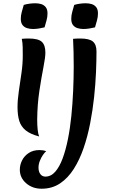

<svg xmlns="http://www.w3.org/2000/svg" viewBox="-20 -818 692 1172"><path d="M207 -88Q207 -52 210 -25.5Q213 1 219 15Q165 1 136.5 -22.5Q108 -46 97.5 -80.5Q87 -115 87 -164Q87 -208 95 -262Q103 -316 111 -372Q119 -428 119 -479Q119 -505 118.5 -530.5Q118 -556 113 -581Q121 -582 133 -582.5Q145 -583 154 -583Q213 -583 235 -563Q257 -543 257 -497Q257 -468 245 -407Q233 -346 220.5 -264Q208 -182 207 -88ZM252 -651Q236 -647 217.5 -644Q199 -641 181 -641Q163 -641 146 -646Q129 -651 118 -664.5Q107 -678 107 -703Q107 -725 113 -745.5Q119 -766 125 -788Q141 -793 159.5 -795.5Q178 -798 196 -798Q215 -798 231.5 -793Q248 -788 259 -774.5Q270 -761 270 -736Q270 -714 264 -693.5Q258 -673 252 -651ZM234 334Q178 334 139.5 300.5Q101 267 101 218Q101 188 115 160.5Q129 133 156 115.5Q183 98 221 98Q230 98 241 99.5Q252 101 262 105Q253 112 242 128Q231 144 223 164.5Q215 185 215 205Q215 230 226.5 245Q238 260 257 260Q291 260 317 230.5Q343 201 362 150Q381 99 394.5 32Q408 -35 415.5 -110Q423 -185 426.5 -262.5Q430 -340 430 -412Q430 -459 429 -501.5Q428 -544 426 -581Q434 -582 447 -582.5Q460 -583 469 -583Q525 -583 547 -564.5Q569 -546 569 -504Q569 -449 566 -377Q563 -305 554.5 -225.5Q546 -146 530.5 -66Q515 14 490.5 85.5Q466 157 430.5 213Q395 269 346.5 301.5Q298 334 234 334ZM560 -651Q544 -647 525.5 -644Q507 -641 489 -641Q471 -641 454 -646Q437 -651 426 -664.5Q415 -678 415 -703Q415 -725 421 -745.5Q427 -766 433 -788Q449 -793 467.5 -795.5Q486 -798 504 -798Q523 -798 539.5 -793Q556 -788 567 -774.5Q578 -761 578 -736Q578 -714 572 -693.5Q566 -673 560 -651Z"/></svg>

Font: Merienda
Style: Bold
Weight: 700
Designer: Eduardo Rodriguez Tunni
Foundry: Eduardo Rodriguez Tunni
Version: Version 2.001